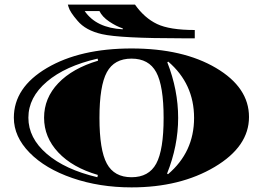

<svg xmlns="http://www.w3.org/2000/svg" viewBox="-20 -790 1139 832"><path d="M405 -527 403 -536Q263 -504 183 -436Q103 -368 103 -280Q103 -192 182.5 -123.5Q262 -55 402 -22L404 -32Q294 -64 232.5 -129.5Q171 -195 171 -280Q171 -365 232.5 -429.5Q294 -494 405 -527ZM550 22Q411 22 293.5 -18.5Q176 -59 108 -128.5Q40 -198 40 -280Q40 -411 183.5 -495.5Q327 -580 550 -580Q773 -580 916 -495.5Q1059 -411 1059 -283Q1059 -155 910 -66.5Q761 22 550 22ZM705 -520Q752 -400 752 -279Q752 -158 704 -38L708 -35Q821 -131 821 -279Q821 -427 709 -523ZM657 -81Q689 -140 689 -279Q689 -418 657 -477Q625 -536 550 -536Q475 -536 443 -477Q411 -418 411 -279Q411 -140 443 -81Q475 -22 550 -22Q625 -22 657 -81ZM824 -660V-624H770Q500 -624 422 -642Q351 -658 316 -700Q283 -738 277 -760L274 -770H565Q606 -712 660.5 -686Q715 -660 824 -660ZM512 -663V-667Q484 -676 453.5 -696.5Q423 -717 411 -742H347Q397 -669 512 -663Z"/></svg>

Font: Diplomata
Style: Regular
Weight: 400
Width: 7
Designer: Eduardo Rodriguez Tunni
Foundry: Eduardo Rodriguez Tunni
Version: Version 1.001